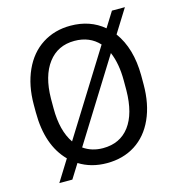

<svg xmlns="http://www.w3.org/2000/svg" viewBox="-114 -840 917 986"><g transform="rotate(-15 344.0 -347.0)"><path d="M629.4 -332.5Q629.4 -228 594.2 -150.1Q559.1 -72.3 494.6 -31.2Q430.2 9.8 344.2 9.8Q260.7 9.8 196.8 -30.3L149.4 45.4H80.1L150.4 -67.4Q57.6 -161.1 57.6 -336.9V-377.4Q57.6 -480 93.3 -558.6Q128.9 -637.2 194.1 -679Q259.3 -720.7 343.3 -720.7Q447.8 -720.7 520 -659.7L570.3 -740.2H639.2L561.5 -615.7Q628.4 -524.4 629.4 -380.9ZM150.9 -332.5Q150.9 -213.4 198.7 -144.5L474.1 -585.9Q424.3 -640.1 343.3 -640.1Q254.4 -640.1 203.4 -572.5Q152.3 -504.9 150.9 -384.8ZM536.1 -378.4Q536.1 -467.3 508.8 -531.2L240.7 -101.1Q285.2 -69.8 344.2 -69.8Q435.1 -69.8 484.9 -136Q534.7 -202.1 536.1 -325.7Z"/></g></svg>

Font: RobotoDraft
Style: Regular
Weight: 400
Version: Version 2.001101; 2014